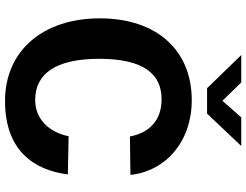

<svg xmlns="http://www.w3.org/2000/svg" viewBox="-128 -842 980 764"><g transform="rotate(90 362.0 -460.0)"><path d="M447 -930 381 -855 308 -930H199L331 -794H432L561 -930ZM379 -733C178 -733 53 -592 53 -367C53 -143 180 10 382 10C578 10 657 -104 674 -240L522 -243C507 -167 455 -110 378 -110C275 -110 214 -189 214 -365C214 -542 275 -613 375 -613C460 -613 509 -563 523 -487L676 -489C661 -629 544 -733 379 -733Z"/></g></svg>

Font: United Sans
Style: Bold
Weight: 700
Designer: Pablo Impallari, Rodrigo Fuenzalida (Modified by Dan O. Williams)
Version: Version 1.000;PS 001.000;hotconv 1.0.88;makeotf.lib2.5.64775